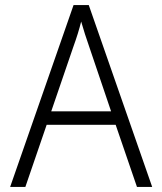

<svg xmlns="http://www.w3.org/2000/svg" viewBox="-20 -737 640 757"><path d="M436 -245H164L80 0H20L270 -717H330L580 0H520ZM418 -298 332 -552Q314 -603 300 -652Q289 -607 269 -552L182 -298Z"/></svg>

Font: Noto Sans Mono UI Light
Style: Regular
Weight: 300
Monospace: yes
Designer: Monotype Design team
Foundry: Monotype Imaging Inc.
Version: Version 1.000